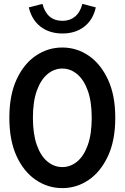

<svg xmlns="http://www.w3.org/2000/svg" viewBox="-20 -955 640 986"><path d="M300 11Q226 11 164 -31Q102 -73 65 -153.5Q28 -234 28 -350Q28 -466 65 -546.5Q102 -627 164 -669Q226 -711 300 -711Q374 -711 435.5 -669Q497 -627 534.5 -546.5Q572 -466 572 -350Q572 -234 534.5 -153.5Q497 -73 435.5 -31Q374 11 300 11ZM300 -97Q342 -97 376.5 -125.5Q411 -154 431 -210.5Q451 -267 451 -350Q451 -433 431 -489Q411 -545 376.5 -574Q342 -603 300 -603Q258 -603 223.5 -574Q189 -545 169 -489Q149 -433 149 -350Q149 -267 169 -210.5Q189 -154 223.5 -125.5Q258 -97 300 -97ZM301 -783Q234 -783 188.5 -818Q143 -853 128 -917L198 -935Q221 -848 301 -848Q339 -848 365.5 -870Q392 -892 403 -935L472 -917Q458 -853 412.5 -818Q367 -783 301 -783Z"/></svg>

Font: Red Hat Mono SemiBold
Style: Regular
Weight: 600
Monospace: yes
Designer: Pentagram, MCKL
Foundry: Pentagram, MCKL
Version: Version 1.023